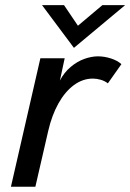

<svg xmlns="http://www.w3.org/2000/svg" viewBox="-20 -709 495 729"><path d="M133.3 -487.8H225.6L207.5 -403.3Q223.6 -434.1 248.3 -454.8Q272.9 -475.6 300.3 -485.4Q327.6 -495.1 352.1 -495.1Q376 -495.1 401.1 -487.1Q426.3 -479 440.9 -465.3L389.6 -392.6Q377.4 -401.9 362.3 -406.2Q347.2 -410.6 332.5 -410.6Q294.4 -410.6 260.7 -386Q227.1 -361.3 201.9 -316.4Q176.8 -271.5 163.1 -211.9L114.3 0H21.5ZM260.7 -527.3 139.6 -689.5H223.1L275.9 -611.3L368.7 -689.5H455.1Z"/></svg>

Font: Acari Sans Medium
Style: Italic
Weight: 500
Italic angle: -13°
Designer: Alfredo Marco Pradil and Stefan Peev
Foundry: Hanken Design Co.
Version: Version 1.045